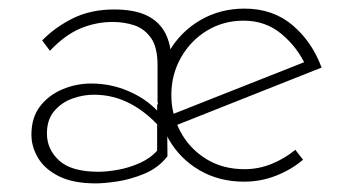

<svg xmlns="http://www.w3.org/2000/svg" viewBox="-20 -415 809 446"><path d="M203 11Q150 11 117 -5.5Q84 -22 68.5 -48Q53 -74 53 -102Q53 -142 73 -168Q93 -194 125 -207.5Q157 -221 192 -221Q244 -221 291 -197.5Q338 -174 365 -133L357 -113Q324 -152 284 -173.5Q244 -195 198 -195Q173 -195 148 -186Q123 -177 106 -157Q89 -137 89 -105Q89 -68 117.5 -42Q146 -16 209 -16Q228 -16 253.5 -20.5Q279 -25 304 -36Q329 -47 345 -65V-173L368 -160L369 -52Q348 -25 315.5 -11.5Q283 2 252 6.5Q221 11 203 11ZM346 -176V-263Q346 -305 331 -326.5Q316 -348 292.5 -356Q269 -364 242 -364Q203 -364 167 -349Q131 -334 96 -297L78 -321Q108 -352 149.5 -372.5Q191 -393 245 -393Q293 -393 322 -378.5Q351 -364 364.5 -337Q378 -310 378 -272V-239ZM547 7Q489 7 443.5 -19.5Q398 -46 372 -91.5Q346 -137 346 -193Q346 -249 372.5 -295Q399 -341 445 -368Q491 -395 548 -395Q614 -395 659.5 -356.5Q705 -318 727 -258L384 -122L374 -147L698 -275L690 -263Q671 -305 634 -336Q597 -367 546 -367Q499 -367 461 -344Q423 -321 400.5 -281.5Q378 -242 378 -194Q378 -149 399 -109.5Q420 -70 458.5 -46Q497 -22 548 -22Q581 -22 611.5 -34.5Q642 -47 666 -67L684 -44Q657 -21 621.5 -7Q586 7 547 7Z"/></svg>

Font: Josefin Sans Thin ExtraLight
Style: Regular
Weight: 250
Version: Version 2.001